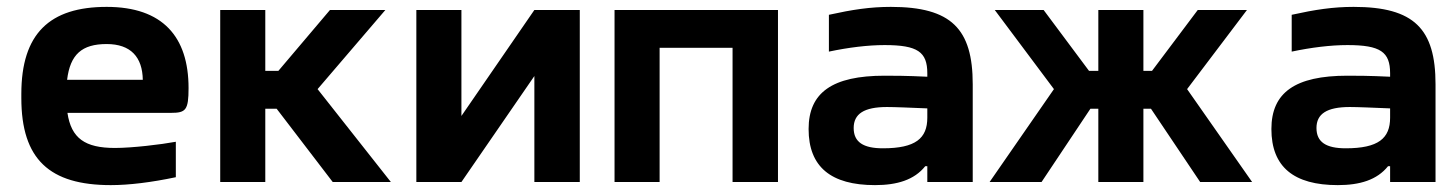

<svg xmlns="http://www.w3.org/2000/svg" viewBox="-20 -529 4223 558"><path d="M528 -273C528 -422 453 -509 290 -509C124 -509 42 -431 42 -256V-244C42 -66 124 9 302 9C355 9 420 1 491 -14V-117C448 -109 364 -99 314 -99C227 -99 187 -127 176 -201H477C520 -201 528 -209 528 -273ZM175 -297C184 -371 218 -401 290 -401C360 -401 394 -363 395 -297Z M620 -500V0H751V-213H784L947 0H1116L903 -270L1100 -500H939L789 -323H751V-500Z M1190 0H1321L1533 -308V0H1665V-500H1533L1321 -192V-500H1190Z M1766 0H1897V-390H2109V0H2241V-500H1766Z M2569 -509C2509 -509 2457 -501 2389 -486V-379C2446 -391 2502 -398 2551 -398C2647 -398 2675 -378 2675 -316V-306C2616 -309 2574 -309 2551 -309C2399 -309 2330 -260 2330 -154C2330 -44 2395 9 2523 9C2587 9 2637 -6 2669 -46H2675V0H2807V-284C2807 -445 2745 -509 2569 -509ZM2461 -157C2461 -198 2491 -218 2558 -218C2581 -218 2626 -216 2675 -214V-187C2675 -127 2641 -98 2546 -98C2489 -98 2461 -116 2461 -157Z M3172 -500V-323H3145L3013 -500H2871L3043 -270L2856 0H3007L3149 -213H3172V0H3303V-213H3325L3468 0H3619L3430 -270L3604 -500H3461L3328 -323H3303V-500Z M3914 -509C3854 -509 3802 -501 3734 -486V-379C3791 -391 3847 -398 3896 -398C3992 -398 4020 -378 4020 -316V-306C3961 -309 3919 -309 3896 -309C3744 -309 3675 -260 3675 -154C3675 -44 3740 9 3868 9C3932 9 3982 -6 4014 -46H4020V0H4152V-284C4152 -445 4090 -509 3914 -509ZM3806 -157C3806 -198 3836 -218 3903 -218C3926 -218 3971 -216 4020 -214V-187C4020 -127 3986 -98 3891 -98C3834 -98 3806 -116 3806 -157Z"/></svg>

Font: LT Wave Alt Bold
Style: Regular
Weight: 700
Designer: Daniel Lyons
Version: Version 2.5 (Glyphs App)